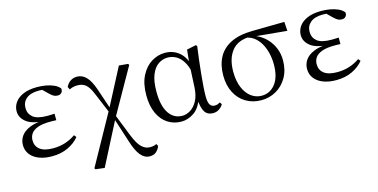

<svg xmlns="http://www.w3.org/2000/svg" viewBox="-73 -901 2910 1479"><g transform="rotate(-15 1382.0 -161.0)"><path d="M245.3 14.6Q187 14.6 142.7 -2.5Q98.3 -19.6 73.7 -51.5Q49.1 -83.4 49.1 -126.7Q49.1 -165.3 70.9 -197.3Q92.7 -229.3 140.5 -249.5Q188.3 -269.8 265.7 -271.6V-263.4Q162.9 -266.8 116.3 -302.9Q69.7 -339 69.7 -390.7Q69.7 -428.3 91.7 -460Q113.6 -491.8 158.1 -511.2Q202.6 -530.6 269.8 -530.6Q305.9 -530.6 340.4 -524.4Q375 -518.1 403.3 -505.3Q431.6 -492.4 447.6 -471.9Q450.2 -450.8 438.8 -438.7Q427.5 -426.5 409.6 -426.5Q392.7 -426.5 379.7 -432.4Q366.7 -438.4 346.9 -456.8L289.6 -512.6L345.7 -511.5L355 -491.9Q329.4 -496.3 311.7 -498.5Q294.1 -500.7 274.7 -500.7Q210 -500.7 176 -472.4Q142.1 -444.1 142.1 -397.6Q142.1 -351.6 176 -323.6Q209.8 -295.7 291.2 -295.7Q303.3 -295.7 316.2 -296.2Q329.1 -296.7 347.3 -297.7V-245.7Q327.9 -246.9 318.4 -246.9Q309 -246.9 300.6 -246.9Q235.1 -246.9 198.1 -232.6Q161.1 -218.4 145.6 -195.2Q130 -172 130 -143.3Q130 -95.8 164.7 -69.3Q199.4 -42.9 269.6 -42.9Q320.3 -42.9 365.3 -57.2Q410.3 -71.5 448.9 -98.8L463.3 -80.5Q429.8 -38.9 373.8 -12.1Q317.9 14.6 245.3 14.6Z M540.9 197.4 535.1 187.9 762.7 -222.5 921.9 -527.8 993.5 -521.7 1000.3 -511.9 791.9 -143.3 612.5 206ZM972.3 209.6Q931.3 209.6 900.1 172.5Q868.9 135.4 843.6 53.1L779.1 -146.4H771.8L794.4 -171L866.2 10.9Q895.5 84.7 925.4 113.5Q955.4 142.2 991 142.2Q1006.2 142.2 1019.6 139.7Q1033 137.2 1043.5 130.6L1053.9 148.8Q1042.3 177.1 1022.7 193.4Q1003.1 209.6 972.3 209.6ZM759.9 -192.1 694.9 -347.5Q676.9 -394 659.2 -419Q641.4 -444 620.6 -453.5Q599.8 -463 571.8 -463Q551.1 -463 536.2 -458.6Q521.2 -454.2 509 -448L498.4 -470Q511.4 -497.5 534.2 -513.1Q557 -528.6 587.2 -528.6Q628.5 -528.6 659.7 -496.7Q691 -464.9 715.1 -395.3L776.1 -215.5H785.6Z M1276.8 14.4Q1216.7 14.4 1168.8 -16.7Q1120.9 -47.8 1093.7 -107.2Q1066.5 -166.5 1066.5 -250.6Q1066.5 -344.2 1098.6 -406.4Q1130.6 -468.5 1181.3 -499.6Q1232.1 -530.6 1288.2 -530.6Q1355.2 -530.6 1403.5 -489.4Q1451.8 -448.1 1471.7 -358.5H1479.3L1457.5 -312.6Q1445.5 -379.3 1421.1 -418.1Q1396.6 -456.9 1365.2 -473.4Q1333.8 -490 1299.7 -490Q1259.8 -490 1225.5 -467Q1191.2 -444 1170.2 -392.9Q1149.2 -341.7 1149.2 -257.8Q1149.2 -144.9 1188.3 -86Q1227.4 -27.2 1295.4 -27.2Q1327.3 -27.2 1359 -46.2Q1390.8 -65.2 1414.1 -106.4Q1437.3 -147.6 1441.1 -212.9L1450.4 -403.1L1461 -510.5L1533.8 -525.8L1543.8 -518.4Q1536.4 -466.9 1529.8 -410.4Q1523.2 -353.9 1517.7 -299.8Q1512.2 -245.7 1509.2 -200.8Q1506.2 -155.9 1506.2 -126.6Q1506.2 -76.9 1519.2 -57.8Q1532.2 -38.7 1556.6 -38.7Q1570.4 -38.7 1580.2 -42.6Q1590 -46.5 1599.5 -52L1610.8 -34.9Q1598.5 -13.4 1577.2 0.6Q1555.9 14.6 1528.4 14.6Q1486 14.6 1464.4 -17.4Q1442.8 -49.4 1438.1 -127.8L1450.9 -128.2Q1426.3 -50.9 1377.8 -18.3Q1329.4 14.4 1276.8 14.4Z M1914 14.6Q1847.2 14.6 1793.5 -16.8Q1739.8 -48.2 1709.1 -106.9Q1678.5 -165.5 1678.5 -245.6Q1678.5 -328.5 1711 -389.2Q1743.6 -450 1811.2 -483.8Q1878.9 -517.6 1982.8 -519L2240.1 -522.7L2244.8 -450L1978.1 -475.1L1961.2 -481Q1858.5 -480.5 1809.4 -419.1Q1760.4 -357.7 1760.4 -254.5Q1760.4 -179.9 1782.6 -126.9Q1804.9 -73.9 1842.2 -46.1Q1879.6 -18.2 1925.4 -18.2Q1992.4 -18.2 2035 -72.6Q2077.6 -127 2077.6 -227.7Q2077.6 -274.5 2067 -318.2Q2056.4 -361.8 2036.1 -397.3Q2015.7 -432.7 1985 -455.4Q1954.4 -478.1 1913.6 -483L1927 -492Q1974.9 -487.6 2016.2 -466.6Q2057.5 -445.6 2088.2 -411.9Q2118.9 -378.2 2136.3 -334.6Q2153.7 -291.1 2153.7 -240.9Q2153.7 -162.3 2120.7 -104.9Q2087.8 -47.5 2033.5 -16.4Q1979.2 14.6 1914 14.6Z M2511.3 14.6Q2453 14.6 2408.7 -2.5Q2364.3 -19.6 2339.7 -51.5Q2315.1 -83.4 2315.1 -126.7Q2315.1 -165.3 2336.9 -197.3Q2358.7 -229.3 2406.5 -249.5Q2454.3 -269.8 2531.7 -271.6V-263.4Q2428.9 -266.8 2382.3 -302.9Q2335.7 -339 2335.7 -390.7Q2335.7 -428.3 2357.7 -460Q2379.6 -491.8 2424.1 -511.2Q2468.6 -530.6 2535.8 -530.6Q2571.9 -530.6 2606.4 -524.4Q2641 -518.1 2669.3 -505.3Q2697.6 -492.4 2713.6 -471.9Q2716.2 -450.8 2704.8 -438.7Q2693.5 -426.5 2675.6 -426.5Q2658.7 -426.5 2645.7 -432.4Q2632.7 -438.4 2612.9 -456.8L2555.6 -512.6L2611.7 -511.5L2621 -491.9Q2595.4 -496.3 2577.7 -498.5Q2560.1 -500.7 2540.7 -500.7Q2476 -500.7 2442 -472.4Q2408.1 -444.1 2408.1 -397.6Q2408.1 -351.6 2442 -323.6Q2475.8 -295.7 2557.2 -295.7Q2569.3 -295.7 2582.2 -296.2Q2595.1 -296.7 2613.3 -297.7V-245.7Q2593.9 -246.9 2584.4 -246.9Q2575 -246.9 2566.6 -246.9Q2501.1 -246.9 2464.1 -232.6Q2427.1 -218.4 2411.6 -195.2Q2396 -172 2396 -143.3Q2396 -95.8 2430.7 -69.3Q2465.4 -42.9 2535.6 -42.9Q2586.3 -42.9 2631.3 -57.2Q2676.3 -71.5 2714.9 -98.8L2729.3 -80.5Q2695.8 -38.9 2639.8 -12.1Q2583.9 14.6 2511.3 14.6Z"/></g></svg>

Font: Source Han Serif JP VF
Style: Regular
Weight: 250
Designer: Ryoko NISHIZUKA 西塚涼子 (kana & ideographs); Frank Grießhammer (Latin, Greek & Cyrillic); Wenlong ZHANG 张文龙 (bopomofo); San
Foundry: Adobe
Version: Version 2.001;hotconv 1.1.0;makeotfexe 2.6.0